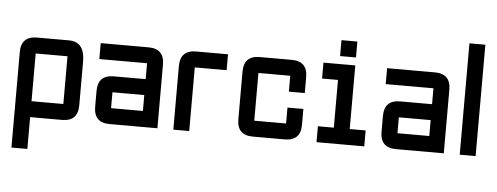

<svg xmlns="http://www.w3.org/2000/svg" viewBox="-54 -832 3039 1174"><g transform="rotate(5 1465.0 -244.5)"><path d="M48.8 -390.6Q48.8 -488.3 146.5 -488.3H341.8Q439.5 -488.3 439.5 -366.2V-97.7Q439.5 0 341.8 0H146.5V195.3H48.8ZM341.8 -390.6H146.5V-97.7H341.8Z M927.7 0H634.8Q537.1 0 537.1 -97.7V-195.3Q537.1 -293 634.8 -293H830.1V-390.6H537.1V-488.3H830.1Q927.7 -488.3 927.7 -390.6ZM634.8 -97.7H830.1V-195.3H634.8Z M1123 -488.3H1318.4V-390.6H1123V0H1025.4V-390.6Q1025.4 -488.3 1123 -488.3Z M1709 0H1513.7Q1416 0 1416 -97.7V-390.6Q1416 -488.3 1513.7 -488.3H1709Q1806.6 -488.3 1806.6 -390.6V-293H1709V-390.6H1513.7V-97.7H1709V-195.3H1806.6V-97.7Q1806.6 0 1709 0Z M2002 -537.1V-634.8H2099.6V-537.1ZM1904.3 0V-97.7H2002V-390.6H1904.3V-488.3H2099.6V-97.7H2197.3V0Z M2685.5 0H2392.6Q2294.9 0 2294.9 -97.7V-195.3Q2294.9 -293 2392.6 -293H2587.9V-390.6H2294.9V-488.3H2587.9Q2685.5 -488.3 2685.5 -390.6ZM2392.6 -97.7H2587.9V-195.3H2392.6Z M2783.2 -683.6H2880.9V0H2783.2Z"/></g></svg>

Font: BabelStone Runic
Style: Regular
Weight: 400
Designer: Andrew West
Foundry: BabelStone
Version: Version 7.004 November 9, 2023